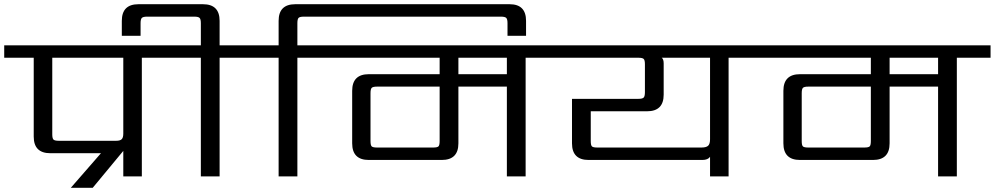

<svg xmlns="http://www.w3.org/2000/svg" viewBox="-40 -837 4720 911"><path d="M545 -203V-563H208V-200Q208 -180 214 -174.5Q220 -169 239 -169H511Q530 -169 537.5 -176.5Q545 -184 545 -203ZM794 -622V-563H633V0H545V-121L400 54H296L439 -110H199Q120 -110 120 -189V-563H-20V-622Z M1162 -622V-563H1002V0H913V-563H753V-622H913V-727Q913 -746 907 -752Q901 -758 882 -758H658Q639 -758 633 -752Q627 -746 627 -727V-667H538V-738Q538 -817 617 -817H923Q1002 -817 1002 -738V-622Z M1531 -622V-563H1371V0H1282V-563H1122V-622H1282V-738Q1282 -817 1361 -817H2378Q2456 -817 2456 -738V-667H2368V-727Q2368 -746 2362 -752Q2356 -758 2337 -758H1402Q1382 -758 1376.5 -752Q1371 -746 1371 -727V-622Z M2365 -485V-563H2135V-485ZM2046 -168V-426H1749Q1729 -426 1723.5 -420Q1718 -414 1718 -395V-168Q1718 -148 1723.5 -142.5Q1729 -137 1749 -137H2015Q2035 -137 2040.5 -142.5Q2046 -148 2046 -168ZM2614 -622V-563H2454V0H2365V-426H2135V-157Q2135 -78 2056 -78H1710Q1631 -78 1631 -157V-406Q1631 -485 1710 -485H2046V-563H1491V-622Z M3329 -176V-563H3100Q3109 -556 3109 -536V-388Q3109 -309 3030 -309H2763V-168Q2763 -148 2768.5 -142.5Q2774 -137 2794 -137H3288Q3311 -137 3320 -145.5Q3329 -154 3329 -176ZM3577 -622V-563H3417V0H3329V-93Q3319 -78 3292 -78H2753Q2674 -78 2674 -157V-368H2989Q3008 -368 3014 -374Q3020 -380 3020 -400V-532Q3020 -552 3014 -557.5Q3008 -563 2989 -563H2574V-622Z M4411 -485V-563H4181V-485ZM4092 -168V-426H3795Q3775 -426 3769.5 -420Q3764 -414 3764 -395V-168Q3764 -148 3769.5 -142.5Q3775 -137 3795 -137H4061Q4081 -137 4086.5 -142.5Q4092 -148 4092 -168ZM4660 -622V-563H4500V0H4411V-426H4181V-157Q4181 -78 4102 -78H3756Q3677 -78 3677 -157V-406Q3677 -485 3756 -485H4092V-563H3537V-622Z"/></svg>

Font: Sarpanch
Style: Regular
Weight: 400
Designer: Manushi Parikh (Devanagari and Latin), Jyotish Sonowal (Devanagari)
Foundry: Indian Type Foundry
Version: Version 2.004;PS 1.0;hotconv 1.0.78;makeotf.lib2.5.61930; tt